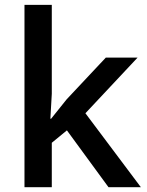

<svg xmlns="http://www.w3.org/2000/svg" viewBox="-20 -780 612 800"><path d="M192.9 -285.2 257.8 -366.2 420.9 -540H553.2L335.9 -308.1L566.9 0H432.1L258.8 -236.8L195.8 -185.1V0H82V-759.8H195.8V-389.2L189.9 -285.2Z"/></svg>

Font: f2_46894          
Style: Regular
Weight: 600
Foundry: Ascender Corporation
Version: Version 1.10